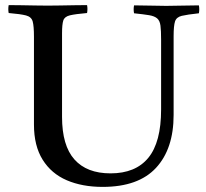

<svg xmlns="http://www.w3.org/2000/svg" viewBox="-20 -721 807 752"><path d="M14 -701Q34 -701 62.5 -700.5Q91 -700 119.5 -699.5Q148 -699 167 -699Q186 -699 214.5 -699.5Q243 -700 272 -700.5Q301 -701 321 -701Q324 -686 321 -670Q275 -666 254 -661Q233 -656 228 -641Q223 -626 223 -590V-263Q223 -151 271.5 -96.5Q320 -42 413 -42Q511 -42 561 -103Q611 -164 611 -292V-566Q611 -601 608.5 -620.5Q606 -640 595.5 -649Q585 -658 564 -661.5Q543 -665 505 -669Q502 -684 505 -700Q532 -700 570 -699Q608 -698 631 -698Q656 -698 693.5 -699Q731 -700 759 -700Q762 -685 759 -669Q713 -664 692 -659Q671 -654 665.5 -637Q660 -620 660 -579V-271Q660 -138 591 -63.5Q522 11 382 11Q302 11 241.5 -15Q181 -41 147 -95.5Q113 -150 113 -233V-577Q113 -619 108 -637Q103 -655 82 -660.5Q61 -666 14 -670Q11 -685 14 -701Z"/></svg>

Font: Tiro Devanagari Sanskrit
Style: Regular
Weight: 400
Designer: Devanagari: John Hudson & Fiona Ross. Latin: John Hudson.
Foundry: Tiro Typeworks Ltd.
Version: Version 1.52